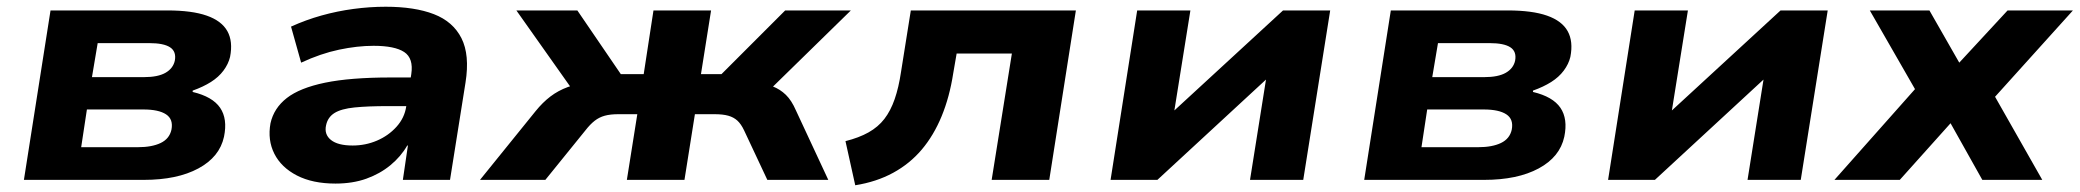

<svg xmlns="http://www.w3.org/2000/svg" viewBox="-20 -534 6174 570"><path d="M51 0 130 -503H477Q550 -503 594 -487.5Q638 -472 655 -441.5Q672 -411 663 -365Q658 -344 643.5 -324.5Q629 -305 606 -290.5Q583 -276 552 -265V-261Q611 -247 633.5 -214Q656 -181 645 -128Q632 -68 569 -34Q506 0 407 0ZM221 -97H389Q431 -97 457 -109.5Q483 -122 489 -149Q495 -180 473 -194.5Q451 -209 406 -209H238ZM253 -305H407Q449 -305 471.5 -318Q494 -331 499 -354Q504 -381 485 -393.5Q466 -406 423 -406H270Z M976 11Q908 11 861.5 -13Q815 -37 794.5 -77.5Q774 -118 783 -168Q793 -213 831.5 -243Q870 -273 945 -288.5Q1020 -304 1140 -304H1223L1210 -219H1132Q1072 -219 1032.5 -215Q993 -211 973 -198.5Q953 -186 948 -162Q942 -135 962.5 -118.5Q983 -102 1027 -102Q1065 -102 1099 -116.5Q1133 -131 1157 -157.5Q1181 -184 1186 -218L1201 -314Q1208 -361 1180 -379.5Q1152 -398 1089 -398Q1041 -398 986.5 -386.5Q932 -375 874 -348L844 -455Q888 -475 934.5 -488Q981 -501 1029.5 -507.5Q1078 -514 1125 -514Q1211 -514 1268 -492Q1325 -470 1350 -420.5Q1375 -371 1362 -289L1316 0H1176L1191 -102H1189Q1170 -69 1139 -43.5Q1108 -18 1067.5 -3.5Q1027 11 976 11Z M1405 0 1570 -204Q1591 -230 1614 -247.5Q1637 -265 1665.5 -275.5Q1694 -286 1728 -289L1699 -240L1513 -503H1694L1823 -314H1891L1920 -503H2091L2061 -314H2122L2311 -503H2506L2237 -240L2222 -290Q2252 -286 2274 -277.5Q2296 -269 2313 -252.5Q2330 -236 2343 -206L2439 0H2258L2189 -147Q2180 -166 2169 -176Q2158 -186 2142 -190.5Q2126 -195 2101 -195H2043L2012 0H1841L1872 -195H1816Q1792 -195 1775.5 -190.5Q1759 -186 1745.5 -175.5Q1732 -165 1718 -147L1599 0Z M2519 16 2490 -115Q2530 -125 2558.5 -141Q2587 -157 2605.5 -181Q2624 -205 2636 -239.5Q2648 -274 2655 -321L2684 -503H3174L3095 0H2924L2984 -375H2820L2810 -317Q2799 -246 2775.5 -189Q2752 -132 2716.5 -90Q2681 -48 2631.5 -21Q2582 6 2519 16Z M3277 0 3356 -503H3514L3464 -191H3450L3789 -503H3929L3849 0H3691L3741 -314H3756L3416 0Z M4030 0 4109 -503H4456Q4529 -503 4573 -487.5Q4617 -472 4634 -441.5Q4651 -411 4642 -365Q4637 -344 4622.5 -324.5Q4608 -305 4585 -290.5Q4562 -276 4531 -265V-261Q4590 -247 4612.5 -214Q4635 -181 4624 -128Q4611 -68 4548 -34Q4485 0 4386 0ZM4200 -97H4368Q4410 -97 4436 -109.5Q4462 -122 4468 -149Q4474 -180 4452 -194.5Q4430 -209 4385 -209H4217ZM4232 -305H4386Q4428 -305 4450.5 -318Q4473 -331 4478 -354Q4483 -381 4464 -393.5Q4445 -406 4402 -406H4249Z M4754 0 4833 -503H4991L4941 -191H4927L5266 -503H5406L5326 0H5168L5218 -314H5233L4893 0Z M5426 0 5695 -303 5701 -207 5531 -503H5708L5800 -342H5791L5940 -503H6134L5867 -207L5872 -301L6043 0H5865L5768 -173L5776 -174L5620 0Z"/></svg>

Font: Nunito Sans 7pt SemiExpanded ExtraBold
Style: Italic
Weight: 800
Width: 6
Italic angle: -9°
Designer: Vernon Adams
Foundry: Vernon Adams
Version: Version 3.101;gftools[0.9.27]